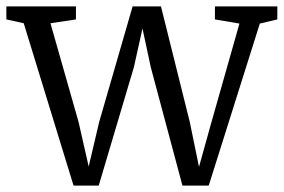

<svg xmlns="http://www.w3.org/2000/svg" viewBox="-27 -575 891 603"><path d="M-7 -514V-555H211.5V-514L131.5 -502L220 -191L251.5 -52L284.5 -192L389.5 -555H478.5L569 -192L598 -51L637 -191L725 -501L648 -514V-555H844V-514L789 -501L628.5 8H546L446.5 -364L420.5 -485.5L393.5 -364L283 8H204L47.5 -502Z"/></svg>

Font: Merriweather Light
Style: Regular
Weight: 300
Designer: Eben Sorkin
Foundry: Eben Sorkin
Version: Version 2.100